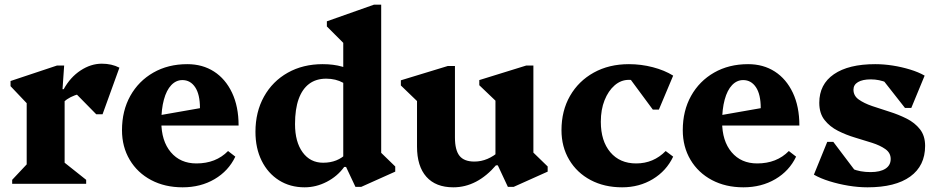

<svg xmlns="http://www.w3.org/2000/svg" viewBox="-20 -785 4007 820"><path d="M32 0V-17L110 -100L94 -72V-374L137 -299L25 -417V-439L223 -505H254L247 -404H256V-71L241 -102L348 -17V0ZM240 -337 241 -404H252Q280 -455 324 -484Q368 -513 415 -513Q457 -513 490 -496L418 -297H391L276 -414L390 -392Q338 -392 300 -378Q262 -364 240 -337Z M760 15Q684 15 625.5 -16Q567 -47 534 -102.5Q501 -158 501 -229Q501 -312 536.5 -375.5Q572 -439 635 -475Q698 -511 780 -511Q845 -511 894 -479.5Q943 -448 971 -389Q999 -330 999 -249H617V-285L834 -323Q834 -382 813.5 -412.5Q793 -443 759 -443Q732 -443 711.5 -421.5Q691 -400 680 -359.5Q669 -319 669 -265Q669 -183 709.5 -135Q750 -87 819 -87Q902 -87 954 -140L985 -116Q956 -55 896.5 -20Q837 15 760 15Z M1498 13 1458 -72H1446V-638L1489 -559L1376 -672V-694L1577 -765H1608V-100L1565 -174L1668 -74V-52L1523 13ZM1281 15Q1219 15 1171.5 -15Q1124 -45 1097.5 -98.5Q1071 -152 1071 -222Q1071 -307 1107.5 -372.5Q1144 -438 1209 -474.5Q1274 -511 1358 -511Q1451 -511 1507 -468V-375Q1477 -414 1445.5 -431.5Q1414 -449 1373 -449Q1330 -449 1300.5 -427Q1271 -405 1255.5 -362Q1240 -319 1240 -255Q1240 -179 1272.5 -134.5Q1305 -90 1360 -90Q1391 -90 1416 -100Q1441 -110 1461 -130V-72H1450Q1421 -32 1375.5 -8.5Q1330 15 1281 15Z M1916 15Q1841 15 1801 -30Q1761 -75 1761 -159V-403L1804 -312L1692 -420V-442L1892 -503H1923V-198Q1923 -144 1942.5 -119.5Q1962 -95 2006 -95Q2035 -95 2062 -106.5Q2089 -118 2112 -139V-81H2100Q2059 -33 2013 -9Q1967 15 1916 15ZM2149 13 2106 -79H2096V-404L2139 -314L2027 -421V-443L2227 -505H2258V-100L2216 -174L2319 -74V-52L2174 13Z M2637 15Q2561 15 2502.5 -16Q2444 -47 2411 -102.5Q2378 -158 2378 -229Q2378 -312 2414.5 -375.5Q2451 -439 2516 -475Q2581 -511 2666 -511Q2718 -511 2768 -498Q2818 -485 2855 -462L2794 -317H2768L2652 -474H2741V-414Q2713 -444 2666 -444Q2632 -444 2605 -420.5Q2578 -397 2562 -357Q2546 -317 2546 -265Q2546 -183 2586.5 -135Q2627 -87 2697 -87Q2771 -87 2823 -140L2855 -116Q2826 -55 2768 -20Q2710 15 2637 15Z M3155 15Q3079 15 3020.5 -16Q2962 -47 2929 -102.5Q2896 -158 2896 -229Q2896 -312 2931.5 -375.5Q2967 -439 3030 -475Q3093 -511 3175 -511Q3240 -511 3289 -479.5Q3338 -448 3366 -389Q3394 -330 3394 -249H3012V-285L3229 -323Q3229 -382 3208.5 -412.5Q3188 -443 3154 -443Q3127 -443 3106.5 -421.5Q3086 -400 3075 -359.5Q3064 -319 3064 -265Q3064 -183 3104.5 -135Q3145 -87 3214 -87Q3297 -87 3349 -140L3380 -116Q3351 -55 3291.5 -20Q3232 15 3155 15Z M3685 15Q3645 15 3603 8Q3561 1 3522.5 -11Q3484 -23 3456 -39L3513 -179H3539L3666 -11H3570L3569 -105Q3585 -79 3619 -64.5Q3653 -50 3698 -50Q3739 -50 3761.5 -64.5Q3784 -79 3784 -106Q3784 -132 3761.5 -148Q3739 -164 3704.5 -175Q3670 -186 3631.5 -197.5Q3593 -209 3558.5 -226.5Q3524 -244 3501.5 -272.5Q3479 -301 3479 -346Q3479 -425 3541.5 -468Q3604 -511 3718 -511Q3755 -511 3793 -505Q3831 -499 3867 -488Q3903 -477 3929 -462L3872 -324H3845L3717 -487H3815L3816 -393Q3801 -418 3768 -432Q3735 -446 3699 -446Q3664 -446 3644.5 -434.5Q3625 -423 3625 -402Q3625 -376 3647.5 -360Q3670 -344 3705 -332Q3740 -320 3778.5 -308Q3817 -296 3852 -278.5Q3887 -261 3909 -233Q3931 -205 3931 -162Q3931 -77 3867.5 -31Q3804 15 3685 15Z"/></svg>

Font: Platypi Light
Style: Bold
Weight: 700
Version: Version 1.200